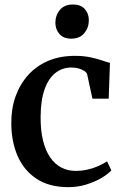

<svg xmlns="http://www.w3.org/2000/svg" viewBox="-20 -800 532 832"><path d="M276.5 11Q193.5 11 138.8 -25Q84 -61 56.5 -123.8Q29 -186.5 29 -266Q28.5 -328.5 47.2 -381.5Q66 -434.5 101.5 -474.2Q137 -514 188.2 -536Q239.5 -558 304.5 -558Q341 -558 370.2 -552Q399.5 -546 421 -538.5Q442.5 -531 456.5 -527.5L451 -372.5H380.5L358 -476.5Q356.5 -485 346.2 -492Q336 -499 321.2 -503.2Q306.5 -507.5 289.5 -507.5Q250.5 -507.5 220.5 -484.2Q190.5 -461 173.5 -413.8Q156.5 -366.5 156 -294Q155.5 -235 166.5 -190.8Q177.5 -146.5 197.8 -117.5Q218 -88.5 245.8 -74Q273.5 -59.5 307 -59.5Q335.5 -59.5 361 -65.5Q386.5 -71.5 407.8 -81.2Q429 -91 444 -101L462.5 -61.5Q447 -45 418.5 -28.2Q390 -11.5 353.2 -0.2Q316.5 11 276.5 11ZM288 -632.5Q255 -632.5 237.5 -652.8Q220 -673 220 -701.5Q220 -733.5 239.5 -757Q259 -780.5 296 -780.5H297Q330 -780.5 347.5 -760.8Q365 -741 365 -712.5Q365 -680.5 345.5 -656.5Q326 -632.5 289 -632.5Z"/></svg>

Font: Merriweather 48pt SemiBold
Style: Regular
Weight: 600
Version: Version 2.100